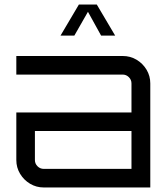

<svg xmlns="http://www.w3.org/2000/svg" viewBox="-20 -827 734 847"><path d="M173 0Q140 0 112.5 -16.5Q85 -33 68.5 -60.5Q52 -88 52 -121V-331H560V-459Q560 -475 548.5 -486.5Q537 -498 521 -498H52V-580H521Q555 -580 582.5 -563.5Q610 -547 626.5 -519.5Q643 -492 643 -459V0ZM173 -82H560V-249H134V-121Q134 -105 145.5 -93.5Q157 -82 173 -82ZM247 -670 328 -807H407L488 -670H426L368 -775L308 -670Z"/></svg>

Font: Orbitron
Style: Regular
Weight: 400
Designer: Matt McInerney
Foundry: The League of Moveable Type
Version: Version 2.001